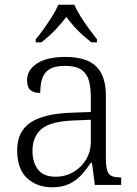

<svg xmlns="http://www.w3.org/2000/svg" viewBox="-20 -786 582 816"><path d="M201 10Q138 10 95.5 -28.5Q53 -67 53 -148Q53 -227 109.5 -265Q166 -303 283 -307L366 -310V-372Q366 -411 358.5 -441Q351 -471 327.5 -488.5Q304 -506 256 -506Q213 -506 190 -491.5Q167 -477 159 -451Q151 -425 151 -391Q123 -391 109 -403.5Q95 -416 95 -446Q95 -488 137 -516Q179 -544 258 -544Q348 -544 389 -503.5Q430 -463 430 -379V-112Q430 -64 442 -48Q454 -32 491 -32H495V0H383L371 -94H366Q349 -69 328 -45Q307 -21 276.5 -5.5Q246 10 201 10ZM216 -35Q260 -35 294 -56Q328 -77 347 -110Q366 -143 366 -181V-277L292 -274Q193 -270 155.5 -237Q118 -204 118 -145Q118 -96 141.5 -65.5Q165 -35 216 -35ZM132 -619Q148 -638 166.5 -664Q185 -690 202 -717Q219 -744 228 -766H296Q305 -744 322 -717Q339 -690 358 -664Q377 -638 392 -619V-606H368Q335 -632 309.5 -658Q284 -684 262 -714Q239 -684 214 -658Q189 -632 156 -606H132Z"/></svg>

Font: Noto Serif Gurmukhi Light
Style: Regular
Weight: 300
Designer: Vaibhav Singh and the Monotype Design Team
Foundry: Monotype Imaging Inc.
Version: Version 2.004; ttfautohint (v1.8.4.7-5d5b)